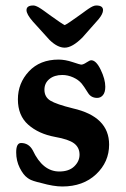

<svg xmlns="http://www.w3.org/2000/svg" viewBox="-20 -675 463 707"><path d="M269 -616.2Q275.4 -620.6 283.4 -626.5Q291.5 -632.3 295.7 -635.5Q299.8 -638.7 305.4 -642.3Q311 -646 314.2 -647.9Q317.4 -649.9 321.3 -651.6Q325.2 -653.3 328.4 -654.1Q331.5 -654.8 334.5 -654.8Q359.4 -654.8 359.4 -637.7Q359.4 -624 342.8 -604L283.7 -537.1Q246.1 -499.5 218.3 -499.5Q191.4 -499.5 162.1 -528.3L100.6 -596.2Q77.6 -622.6 77.6 -637.7Q77.6 -654.8 102.5 -654.8Q105.5 -654.8 108.6 -654.1Q111.8 -653.3 115.7 -651.4Q119.6 -649.4 122.6 -647.9Q125.5 -646.5 131.6 -642.3Q137.7 -638.2 141.4 -635.5Q145 -632.8 153.8 -626.5Q162.6 -620.1 168 -616.2Q208 -587.4 218.3 -582.5Q230 -587.9 269 -616.2ZM100.6 -121.6Q137.2 -43.5 198.2 -43.5Q233.9 -43.5 253.4 -62.3Q272.9 -81.1 272.9 -105.5Q272.9 -131.8 252.9 -147Q232.9 -162.1 182.6 -170.9Q122.1 -182.1 84 -215.8Q45.9 -249.5 45.9 -309.1Q45.9 -368.7 86.4 -412.1Q127 -455.6 195.8 -455.6Q219.7 -455.6 247.6 -446.3Q275.4 -437 278.8 -437Q286.6 -437 298.6 -445.1Q310.5 -453.1 315.9 -453.1Q334 -453.1 350.8 -418.2Q367.7 -383.3 367.7 -355.5Q367.7 -335 359.1 -324.7Q350.6 -314.5 337.9 -314.5Q315.9 -314.5 304.7 -332Q287.6 -359.4 280.8 -367.2Q269 -381.3 249.3 -390.1Q229.5 -398.9 209.5 -398.9Q180.2 -398.9 161.9 -384Q143.6 -369.1 143.6 -344.7Q143.6 -317.9 165.5 -304.4Q187.5 -291 248.5 -275.9Q381.8 -245.6 381.8 -142.6Q381.8 -78.6 334 -33.4Q286.1 11.7 209.5 11.7Q177.2 11.7 132.3 -1Q98.1 -8.8 86.9 -16.1Q83.5 -18.1 80.6 -20.5Q65.9 -30.8 52.7 -56.9Q39.6 -83 39.6 -114.3Q39.6 -148.4 57.6 -148.4Q85.9 -148.4 100.6 -121.6Z"/></svg>

Font: Cooper* SemiBold
Style: Regular
Weight: 600
Designer: Owen Earl
Foundry: indestructible type*
Version: Version 0.001